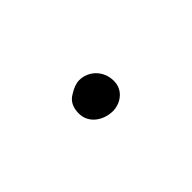

<svg xmlns="http://www.w3.org/2000/svg" viewBox="-17 -180 274 274"><g transform="rotate(45 119.5 -43.0)"><path d="M86.9 -42.5C86.9 -36.1 89.4 -29.3 94.7 -21C99.6 -12.7 107.9 -8.3 120.1 -8.3C140.1 -8.3 152.3 -26.4 152.3 -45.9C152.3 -57.6 143.6 -76.7 122.6 -76.7C101.1 -76.7 86.9 -60.1 86.9 -42.5Z"/></g></svg>

Font: Mikhak ExtraLight
Style: Regular
Weight: 200
Designer: Amin Abedi
Version: Version 3.2